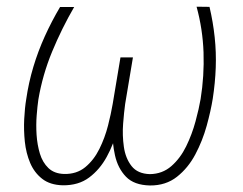

<svg xmlns="http://www.w3.org/2000/svg" viewBox="-20 -549 734 579"><path d="M572.8 -528.8 611.8 -528.3Q622.6 -482.4 627.4 -436.8Q632.3 -391.1 630.6 -345Q628.9 -298.8 621.6 -251.5Q615.7 -214.8 603.3 -169.7Q590.8 -124.5 569.1 -83.5Q547.4 -42.5 513.7 -15.9Q480 10.7 432.1 10.3Q384.3 9.3 359.9 -16.1Q335.4 -41.5 326.7 -80.8Q317.9 -120.1 319.3 -161.9Q320.8 -203.6 325.7 -236.8L349.1 -376H380.9L357.4 -235.4Q354 -210.9 351.3 -176Q348.6 -141.1 353.5 -106.4Q358.4 -71.8 376.7 -48.3Q395 -24.9 432.1 -23.9Q469.7 -24.4 496.8 -48.1Q523.9 -71.8 541.5 -107.9Q559.1 -144 569.6 -182.9Q580.1 -221.7 585 -250.5Q596.2 -320.3 593.8 -390.9Q591.3 -461.4 572.8 -528.8ZM161.1 -527.8H203.6Q166 -462.9 137.2 -393.3Q108.4 -323.7 95.7 -249Q92.8 -229 90.6 -200.9Q88.4 -172.9 90.3 -142.6Q92.3 -112.3 100.3 -85.7Q108.4 -59.1 126 -42.2Q143.6 -25.4 172.9 -24.4Q210.9 -23.4 237.1 -44.9Q263.2 -66.4 279.8 -100.1Q296.4 -133.8 305.7 -170.2Q314.9 -206.5 319.8 -235.4L343.3 -376H374.5L351.6 -236.8Q344.7 -199.7 333.7 -157Q322.8 -114.3 301.8 -75.9Q280.8 -37.6 248.8 -13.7Q216.8 10.3 169.4 9.8Q130.9 8.8 107.2 -9.8Q83.5 -28.3 71 -57.6Q58.6 -86.9 54.9 -121.6Q51.3 -156.2 53 -189.9Q54.7 -223.6 59.1 -250Q66.4 -300.3 80.6 -347.4Q94.7 -394.5 115.2 -439.7Q135.7 -484.9 161.1 -527.8Z"/></svg>

Font: Roboto Condensed ExtraLight
Style: Italic
Weight: 250
Italic angle: -12°
Designer: Christian Robertson
Foundry: Google
Version: Version 3.008; 2023